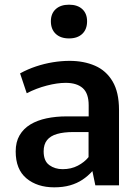

<svg xmlns="http://www.w3.org/2000/svg" viewBox="-20 -802 598 831"><path d="M214.8 8.8Q141.1 8.8 94.5 -30Q47.9 -68.8 47.9 -146.5Q47.9 -187.5 64.7 -216.3Q81.5 -245.1 111.3 -263.2Q141.1 -281.2 181.4 -289.8Q221.7 -298.3 268.6 -298.3H363.8V-346.2Q363.8 -397.9 338.1 -420.7Q312.5 -443.4 264.2 -443.4Q228 -443.4 182.6 -431.6Q137.2 -419.9 95.7 -398.4L66.9 -484.4Q99.6 -502.4 135.5 -514.4Q171.4 -526.4 208.5 -532.5Q245.6 -538.6 281.2 -538.6Q342.8 -538.6 391.1 -517.6Q439.5 -496.6 467.3 -449.7Q495.1 -402.8 495.1 -326.2V0H392.6L379.9 -61.5Q360.8 -40 336.9 -24.2Q313 -8.3 283 0.2Q252.9 8.8 214.8 8.8ZM251 -69.8Q288.1 -69.8 316.9 -85Q345.7 -100.1 363.3 -122.1V-230.5H297.4Q255.9 -230.5 227.1 -222.2Q198.2 -213.9 183.6 -195.6Q168.9 -177.2 168.9 -147Q168.9 -105 193.4 -87.4Q217.8 -69.8 251 -69.8ZM278.8 -635.7Q242.2 -635.7 221.2 -655.5Q200.2 -675.3 200.2 -710Q200.2 -743.2 221.2 -762.5Q242.2 -781.7 278.8 -781.7Q315.4 -781.7 336.2 -762.5Q356.9 -743.2 356.9 -710Q356.9 -675.3 336.2 -655.5Q315.4 -635.7 278.8 -635.7Z"/></svg>

Font: Comme SemiBold
Style: Regular
Weight: 600
Version: Version 1.000;gftools[0.9.27]